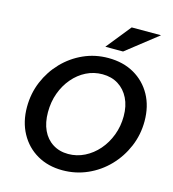

<svg xmlns="http://www.w3.org/2000/svg" viewBox="-135 -1061 1064 1182"><g transform="rotate(15 397.0 -470.0)"><path d="M372 10Q280 10 210 -30.5Q140 -71 100.5 -143.5Q61 -216 61 -310Q61 -397 93 -473Q125 -549 181 -607Q237 -665 310.5 -698Q384 -731 468 -731Q563 -731 633.5 -690.5Q704 -650 743.5 -578.5Q783 -507 783 -412Q783 -326 750.5 -249.5Q718 -173 661.5 -114.5Q605 -56 530.5 -23Q456 10 372 10ZM380 -96Q435 -96 484 -120.5Q533 -145 570.5 -188Q608 -231 629.5 -288Q651 -345 651 -409Q651 -474 627 -522.5Q603 -571 560 -598Q517 -625 459 -625Q404 -625 356 -601Q308 -577 271.5 -534Q235 -491 214.5 -435Q194 -379 194 -313Q194 -247 216.5 -198.5Q239 -150 281.5 -123Q324 -96 380 -96ZM544 -793H431L557 -950H744Z"/></g></svg>

Font: Instrument Sans SemiBold
Style: Italic
Weight: 600
Italic angle: -13°
Designer: Rodrigo Fuenzalida
Foundry: fragTYPE
Version: Version 1.000;gftools[0.9.28]